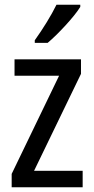

<svg xmlns="http://www.w3.org/2000/svg" viewBox="-20 -786 393 806"><path d="M317 -757V-766H217C195 -721 161 -666 126 -617V-606H180C223 -642 292 -716 317 -757ZM327 0V-69H123L320 -476V-537H41V-468H228L29 -56V0Z"/></svg>

Font: Noto Sans Sinhala UI Condensed
Style: Regular
Weight: 400
Width: 3
Designer: Jelle Bosma - Monotype Design Team
Foundry: Monotype Imaging Inc.
Version: Version 2.006